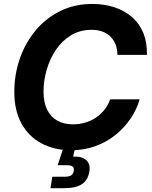

<svg xmlns="http://www.w3.org/2000/svg" viewBox="-20 -758 778 982"><path d="M344.2 10.3Q257.3 10.3 191.7 -24.9Q126 -60.1 89.6 -126.7Q53.2 -193.4 53.2 -287.6Q53.2 -376.5 81.1 -457.3Q108.9 -538.1 161.4 -601.3Q213.9 -664.6 287.4 -701.2Q360.8 -737.8 452.1 -737.8Q515.1 -737.8 567.1 -720.2Q619.1 -702.6 656.7 -669.4Q694.3 -636.2 713.6 -587.9Q732.9 -539.6 731.4 -477.5H580.6Q580.1 -507.8 570.8 -531.2Q561.5 -554.7 544.4 -571.3Q527.3 -587.9 503.2 -596.7Q479 -605.5 449.2 -605.5Q389.2 -605.5 343.3 -577.6Q297.4 -549.8 266.1 -503.4Q234.9 -457 218.8 -401.1Q202.6 -345.2 202.6 -288.6Q202.6 -234.4 220.9 -197.3Q239.3 -160.2 272.9 -141.1Q306.6 -122.1 353 -122.1Q385.7 -122.1 415.5 -130.9Q445.3 -139.6 470.2 -156.2Q495.1 -172.9 513.9 -196.3Q532.7 -219.7 543.5 -250H694.3Q679.2 -197.8 647.5 -150.9Q615.7 -104 570.3 -67.6Q524.9 -31.2 467.8 -10.5Q410.6 10.3 344.2 10.3ZM238.3 204.6 247.6 146H309.1Q332 146 343.3 139.2Q354.5 132.3 357.4 116.2Q359.9 100.6 351.3 93.8Q342.8 86.9 319.3 86.9H274.9L310.5 -21H367.2L363.8 0.5L354 43Q399.9 41 421.6 61.3Q443.4 81.5 437 119.6Q429.7 164.1 398.4 184.3Q367.2 204.6 306.6 204.6Z"/></svg>

Font: Inter 17pt
Style: Bold Italic
Weight: 700
Italic angle: -9.3988°
Version: Version 4.001;git-66647c0bb